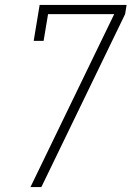

<svg xmlns="http://www.w3.org/2000/svg" viewBox="-20 -755 540 775"><path d="M103 0 441 -698H174L156 -590H116L140 -735H491L485 -698L147 0Z"/></svg>

Font: Iosevka Slab Extralight
Style: Italic
Weight: 200
Italic angle: -9°
Monospace: yes
Designer: Belleve Invis
Foundry: Belleve Invis
Version: Version 11.1.1; ttfautohint (v1.8.3)